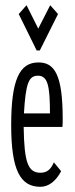

<svg xmlns="http://www.w3.org/2000/svg" viewBox="-20 -708 290 738"><path d="M82 -688 52 -654 121 -514H133L203 -654L173 -688L127 -598ZM135 10C169 10 196 -14 215 -50L187 -84C177 -61 164 -44 136 -44C88 -44 73 -82 71 -220H220C221 -231 221 -238 221 -251C221 -420 190 -468 128 -468C55 -468 23 -402 23 -227C23 -54 58 10 135 10ZM72 -272C79 -388 90 -417 126 -417C164 -417 172 -377 172 -272Z"/></svg>

Font: Inconsolata UltraCondensed Thin
Style: Regular
Weight: 100
Width: 1
Monospace: yes
Designer: Raph Levien, Cyreal, Brenton Simpson
Foundry: Raph Levien, Cyreal, Google
Version: Version 3.100